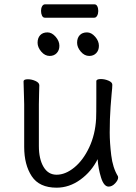

<svg xmlns="http://www.w3.org/2000/svg" viewBox="-20 -851 630 889"><path d="M497 -418Q496 -409 492 -356.5Q488 -304 488 -237Q488 -191 495 -132.5Q502 -74 526 -35Q527 -33 527 -29Q527 -17 513 -2Q499 13 483 13Q461 13 448 -28.5Q435 -70 432 -114Q404 -57 352.5 -19.5Q301 18 242 18Q162 18 127 -35Q92 -88 92 -171V-368L91 -406L89 -474Q89 -484 109 -484Q127 -484 144.5 -476Q162 -468 162 -456Q162 -435 161 -419L160 -368V-175Q160 -115 181.5 -78.5Q203 -42 242 -42Q283 -42 324 -75.5Q365 -109 393 -168.5Q421 -228 425 -301Q426 -322 426 -395V-475Q426 -485 447 -485Q465 -485 482.5 -477.5Q500 -470 500 -459V-457Q500 -445 497 -418ZM337 -653Q337 -675 349 -688Q361 -701 383 -701Q403 -701 420.5 -681Q438 -661 438 -639Q438 -618 425.5 -605Q413 -592 393 -592Q371 -592 354 -612Q337 -632 337 -653ZM154 -653Q154 -675 166 -688Q178 -701 200 -701Q220 -701 237.5 -681Q255 -661 255 -639Q255 -618 242.5 -605Q230 -592 210 -592Q188 -592 171 -612Q154 -632 154 -653ZM170 -801Q170 -813 175 -822Q180 -831 189 -831H417Q426 -831 430.5 -822Q435 -813 435 -800Q435 -788 430 -778.5Q425 -769 416 -769H188Q179 -769 174.5 -778.5Q170 -788 170 -801Z"/></svg>

Font: Iansui
Style: Regular
Weight: 400
Designer: But Ko / Fontworks Inc.
Foundry: zi-hi.com / Fontworks Inc.
Version: Version 1.002